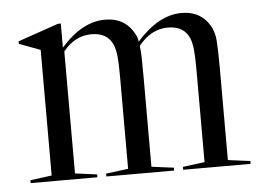

<svg xmlns="http://www.w3.org/2000/svg" viewBox="-39 -483 731 533"><g transform="rotate(-5 326.0 -217.0)"><path d="M212 -8V0H26V-8L86 -16V-366L27 -388V-395L140 -434H148V-367Q207 -434 271 -434Q328 -434 353 -385Q358 -376 359 -365Q420 -434 484 -434Q541 -434 566 -385Q569 -378 571.5 -369.5Q574 -361 575 -348Q576 -335 576.5 -316.5Q577 -298 577 -271V-16L639 -8V0H451V-8L512 -16V-271Q512 -310 510 -329Q508 -348 503 -361Q488 -397 443 -397Q396 -397 361 -353Q363 -340 363.5 -320.5Q364 -301 364 -271V-16L426 -8V0H237V-8L299 -16V-271Q299 -310 297 -329Q295 -348 290 -361Q275 -397 230 -397Q184 -397 151 -356V-16Z"/></g></svg>

Font: Libre Caslon Display
Style: Regular
Weight: 400
Designer: Pablo Impallari, Rodrigo Fuenzalida
Foundry: Pablo Impallari, Rodrigo Fuenzalida
Version: Version 1.002; ttfautohint (v1.5)